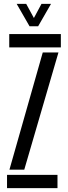

<svg xmlns="http://www.w3.org/2000/svg" viewBox="-20 -977 354 997"><path d="M16.5 0V-69H278.5V0ZM28 -731V-800H296V-731ZM29 -96 202 -704.5H283.5L106 -96ZM133.5 -840.5 66.5 -957H116L156 -883.5L195.5 -957H245L178 -840.5Z"/></svg>

Font: Big Shoulders Stencil Display Thin Medium
Style: Regular
Weight: 500
Version: Version 2.001